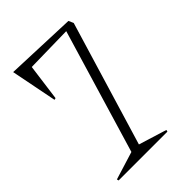

<svg xmlns="http://www.w3.org/2000/svg" viewBox="-185 -695 777 777"><g transform="rotate(-45 203.5 -306.0)"><path d="M35.2 -611.8 339.8 -600.1 349.1 -579.1 188 -44.9 308.1 -7.8 306.2 0H26.9L24.9 -7.8L145 -44.9L304.2 -577.1L103 -573.2L82 -416L74.2 -414.1Z"/></g></svg>

Font: Halibut Cnd Thin
Style: Regular
Weight: 250
Width: 3
Designer: Matteo Maggi
Foundry: Collletttivo
Version: Version 3.080 | FøM Fix